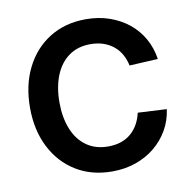

<svg xmlns="http://www.w3.org/2000/svg" viewBox="-66 -599 676 677"><g transform="rotate(-10 271.5 -260.5)"><path d="M283.7 11.7Q209.5 11.7 153.8 -22.7Q98.1 -57.1 67.1 -118.4Q36.1 -179.7 36.1 -259.8Q36.1 -340.3 67.1 -402.1Q98.1 -463.9 153.8 -498.5Q209.5 -533.2 283.7 -533.2Q329.1 -533.2 367.9 -519.8Q406.7 -506.3 436.5 -482.2Q466.3 -458 485.1 -424.6Q503.9 -391.1 509.8 -351.1L407.7 -345.7Q403.3 -367.2 393.3 -385.3Q383.3 -403.3 367.7 -416.3Q352.1 -429.2 331.3 -436.5Q310.5 -443.8 284.2 -443.8Q238.8 -443.8 206.8 -420.7Q174.8 -397.5 158.2 -356Q141.6 -314.5 141.6 -259.8Q141.6 -206.1 158.2 -164.8Q174.8 -123.5 206.8 -100.6Q238.8 -77.6 284.2 -77.6Q310.5 -77.6 331.1 -84.7Q351.6 -91.8 366.7 -105Q381.8 -118.2 392.1 -136.5Q402.3 -154.8 407.2 -176.8L510.3 -171.4Q504.9 -131.3 485.8 -98.1Q466.8 -64.9 437 -40.3Q407.2 -15.6 368.2 -2Q329.1 11.7 283.7 11.7Z"/></g></svg>

Font: Inter 28pt Medium
Style: Regular
Weight: 500
Designer: Rasmus Andersson
Foundry: rsms
Version: Version 4.001;git-66647c0bb